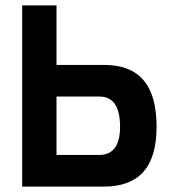

<svg xmlns="http://www.w3.org/2000/svg" viewBox="-20 -690 640 710"><path d="M62 0H364C495 0 559 -73 559 -221C559 -376 495 -450 364 -450H189V-670H62ZM189 -117V-333H347C398 -333 424 -297 424 -221C424 -152 398 -117 347 -117Z"/></svg>

Font: LT Wave Mono Bold
Style: Regular
Weight: 700
Designer: Daniel Lyons
Version: Version 2.5 (Glyphs App)